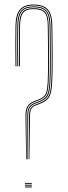

<svg xmlns="http://www.w3.org/2000/svg" viewBox="-20 -825 299 845"><path d="M106.2 -124 108.2 -319Q108.5 -337.5 114.9 -348.4Q121.2 -359.2 135.8 -364.8L151.8 -370.8Q174.8 -379.5 186.4 -391.6Q198 -403.8 202.2 -429.8Q206.5 -455.8 207.2 -506Q207.8 -543.5 207.6 -577.4Q207.5 -611.2 207.1 -644.4Q206.8 -677.5 206.2 -713Q205.5 -760.5 187.2 -780.8Q169 -801 127.2 -801Q88 -801 70.6 -780.1Q53.2 -759.2 52.2 -712Q51.5 -674.5 51.5 -628.5Q51.5 -582.5 52.2 -533H48.2Q47.5 -582.2 47.6 -628.4Q47.8 -674.5 48.2 -712Q49 -761.5 67.9 -783.2Q86.8 -805 127.2 -805Q156.2 -805 174.4 -795.8Q192.5 -786.5 201.1 -766.2Q209.8 -746 210.2 -713Q210.8 -677.5 211.1 -644.4Q211.5 -611.2 211.6 -577.4Q211.8 -543.5 211.2 -506Q210.5 -455.2 206.1 -428.5Q201.8 -401.8 189.6 -388.9Q177.5 -376 153.2 -367L137.2 -361Q124 -356 118.2 -346.4Q112.5 -336.8 112.2 -319L109.2 -124ZM95.2 -124 92.2 -319Q92 -335 96.1 -346.8Q100.2 -358.5 108.9 -366.8Q117.5 -375 130.2 -379.8L146.2 -385.8Q165.5 -393 174.9 -402.8Q184.2 -412.5 187.5 -435.8Q190.8 -459 191.2 -506.2Q191.8 -543.8 191.6 -577.4Q191.5 -611 191.1 -644.1Q190.8 -677.2 190.2 -712.8Q189.8 -754 176 -769.5Q162.2 -785 127.2 -785Q95.2 -785 82.1 -768.9Q69 -752.8 68.2 -711.8Q67.5 -674.8 67.5 -628.9Q67.5 -583 68.2 -533H64.2Q63.5 -583 63.6 -628.9Q63.8 -674.8 64.2 -711.8Q64.8 -754.5 79 -771.8Q93.2 -789 127.2 -789Q164 -789 178.8 -772.4Q193.5 -755.8 194.2 -712.8Q194.8 -677.2 195.1 -644.1Q195.5 -611 195.6 -577.4Q195.8 -543.8 195.2 -506.2Q194.8 -458.2 191.2 -434.4Q187.8 -410.5 177.8 -400.1Q167.8 -389.8 147.5 -382L131.8 -376Q119.8 -371.5 111.8 -363.9Q103.8 -356.2 100 -345.1Q96.2 -334 96.2 -319L98 -124ZM100.8 -124 100.2 -319Q100.2 -340.2 108.2 -353.1Q116.2 -366 133 -372.2L149 -378.2Q170.2 -386.2 180.6 -397.2Q191 -408.2 194.8 -432.9Q198.5 -457.5 199.2 -506.2Q199.8 -543.8 199.6 -577.4Q199.5 -611 199.1 -644.1Q198.8 -677.2 198.2 -712.8Q197.5 -757.5 181.8 -775.2Q166 -793 127.2 -793Q91.5 -793 76.2 -774.6Q61 -756.2 60.2 -711.8Q59.5 -674.5 59.5 -628.5Q59.5 -582.5 60.2 -533H56.2Q55.5 -582.5 55.6 -628.5Q55.8 -674.5 56.2 -711.8Q56.8 -758 73.2 -777.5Q89.8 -797 127.2 -797Q167.5 -797 184.5 -778.1Q201.5 -759.2 202.2 -713Q202.8 -677.5 203.1 -644.4Q203.5 -611.2 203.6 -577.4Q203.8 -543.5 203.2 -506Q202.5 -456.8 198.6 -431.4Q194.8 -406 183.8 -394.5Q172.8 -383 150.5 -374.5L134.5 -368.5Q118.8 -362.8 111.5 -350.9Q104.2 -339 104.2 -319L103.5 -124ZM90 0V-4H120V0ZM90 -16V-20H120V-16ZM90 -8V-12H120V-8Z"/></svg>

Font: Big Shoulders Inline Thin
Style: Regular
Weight: 100
Designer: Patric King
Foundry: XO Type Co
Version: Version 2.002